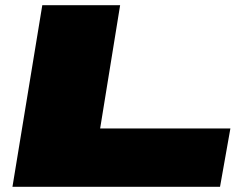

<svg xmlns="http://www.w3.org/2000/svg" viewBox="-20 -720 948 740"><path d="M28 0 143 -700H443L366 -225H868L828 0Z"/></svg>

Font: Georama ExtraExtended Black
Style: Italic
Weight: 900
Width: 8
Italic angle: -9°
Designer: Jean-Baptiste Levee
Foundry: Production Type
Version: Version 1.000